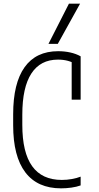

<svg xmlns="http://www.w3.org/2000/svg" viewBox="-20 -1020 540 1050"><path d="M314 10Q185 10 118.5 -77.5Q52 -165 52 -335V-395Q52 -565 114.5 -652.5Q177 -740 298 -740Q333 -740 364.5 -733Q396 -726 421 -712V-475H372V-708L397 -667Q356 -694 297 -694Q201 -694 151.5 -618Q102 -542 102 -393V-337Q102 -186 156 -111Q210 -36 318 -36Q346 -36 373.5 -41Q401 -46 421 -54V-6Q399 2 370.5 6Q342 10 314 10ZM296 -780H245L357 -1000H418Z"/></svg>

Font: M PLUS Code Latin Light
Style: Regular
Weight: 300
Designer: Coji Morishita
Foundry: UNDERFOREST DESIGN
Version: Version 1.002; ttfautohint (v1.8.3)